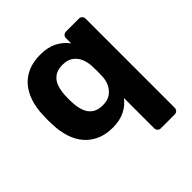

<svg xmlns="http://www.w3.org/2000/svg" viewBox="-192 -673 1006 1006"><g transform="rotate(-45 311.0 -170.0)"><path d="M431 190Q421 190 414 183Q407 176 407 165V-59Q383 -27 345.5 -8.5Q308 10 257 10Q206 10 167 -7Q128 -24 101 -55Q74 -86 60 -129Q46 -172 44 -223Q43 -243 43 -260Q43 -277 44 -296Q46 -350 60.5 -393Q75 -436 101.5 -466.5Q128 -497 167 -513.5Q206 -530 257 -530Q314 -530 352.5 -509.5Q391 -489 414 -457V-495Q414 -506 421 -513Q428 -520 439 -520H534Q545 -520 552 -513Q559 -506 559 -495V165Q559 176 552 183Q545 190 534 190ZM302 -110Q338 -110 360.5 -126Q383 -142 394.5 -166.5Q406 -191 407 -219Q408 -238 408 -257Q408 -276 407 -294Q406 -324 395.5 -350Q385 -376 362.5 -393Q340 -410 302 -410Q265 -410 242.5 -393.5Q220 -377 210.5 -350Q201 -323 199 -291Q197 -260 199 -229Q201 -197 210.5 -170Q220 -143 242.5 -126.5Q265 -110 302 -110Z"/></g></svg>

Font: Rubik Light SemiBold
Style: Regular
Weight: 600
Version: Version 2.300;gftools[0.9.30]